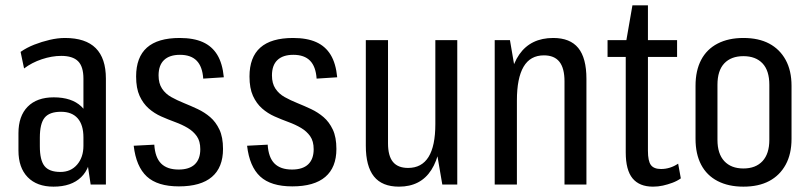

<svg xmlns="http://www.w3.org/2000/svg" viewBox="-20 -690 3034 718"><path d="M292 -180V-396Q292 -441 272 -461Q252 -481 209 -481Q174 -481 136.5 -468.5Q99 -456 70 -434L57 -496Q80 -512 108 -523Q136 -534 166 -541Q196 -548 223 -548Q300 -548 338 -510Q376 -472 376 -396V0H319ZM180 8Q118 8 83.5 -27.5Q49 -63 49 -127V-192Q49 -256 83.5 -291Q118 -326 181 -326Q248 -326 284 -292Q320 -258 320 -193V-128Q320 -63 283.5 -27.5Q247 8 180 8ZM206 -47Q245 -47 268.5 -74.5Q292 -102 292 -145V-176Q292 -223 270.5 -247.5Q249 -272 208 -272Q165 -272 147 -250Q129 -228 129 -175V-143Q129 -91 146.5 -69Q164 -47 206 -47Z M649 7Q569 7 529 -30Q489 -67 480 -145L557 -149Q560 -101 582.5 -78.5Q605 -56 648 -56Q688 -56 708.5 -75.5Q729 -95 729 -132Q729 -162 716 -180.5Q703 -199 682 -211.5Q661 -224 635 -233.5Q609 -243 583 -254.5Q557 -266 536 -284.5Q515 -303 502 -331.5Q489 -360 489 -404Q489 -476 529.5 -512Q570 -548 652 -548Q704 -548 738.5 -532.5Q773 -517 792.5 -485Q812 -453 817 -401L740 -396Q737 -441 715.5 -463Q694 -485 653 -485Q614 -485 593.5 -465.5Q573 -446 573 -408Q573 -378 586 -358.5Q599 -339 620.5 -327Q642 -315 668 -304.5Q694 -294 719.5 -282Q745 -270 766 -252Q787 -234 800.5 -205.5Q814 -177 814 -133Q814 -64 772.5 -28.5Q731 7 649 7Z M1073 7Q993 7 953 -30Q913 -67 904 -145L981 -149Q984 -101 1006.5 -78.5Q1029 -56 1072 -56Q1112 -56 1132.5 -75.5Q1153 -95 1153 -132Q1153 -162 1140 -180.5Q1127 -199 1106 -211.5Q1085 -224 1059 -233.5Q1033 -243 1007 -254.5Q981 -266 960 -284.5Q939 -303 926 -331.5Q913 -360 913 -404Q913 -476 953.5 -512Q994 -548 1076 -548Q1128 -548 1162.5 -532.5Q1197 -517 1216.5 -485Q1236 -453 1241 -401L1164 -396Q1161 -441 1139.5 -463Q1118 -485 1077 -485Q1038 -485 1017.5 -465.5Q997 -446 997 -408Q997 -378 1010 -358.5Q1023 -339 1044.5 -327Q1066 -315 1092 -304.5Q1118 -294 1143.5 -282Q1169 -270 1190 -252Q1211 -234 1224.5 -205.5Q1238 -177 1238 -133Q1238 -64 1196.5 -28.5Q1155 7 1073 7Z M1431 -154Q1431 -107 1449.5 -84.5Q1468 -62 1506 -62Q1557 -62 1582.5 -103Q1608 -144 1608 -226L1633 -295V-238Q1633 -117 1593 -54.5Q1553 8 1472 8Q1409 8 1378.5 -30Q1348 -68 1348 -145V-540H1431ZM1690 0H1634L1608 -152V-540H1690Z M2091 -386Q2091 -435 2072 -459Q2053 -483 2014 -483Q1963 -483 1938 -440.5Q1913 -398 1913 -314L1879 -245V-302Q1879 -425 1922 -486.5Q1965 -548 2049 -548Q2112 -548 2142.5 -510.5Q2173 -473 2173 -395V0H2091ZM1830 -540H1887L1913 -388V0H1830Z M2422 8Q2371 8 2345.5 -23Q2320 -54 2320 -120V-526L2345 -670H2403V-126Q2403 -88 2414 -73Q2425 -58 2452 -58Q2469 -58 2485 -63Q2501 -68 2516 -78L2526 -23Q2512 -13 2494.5 -6.5Q2477 0 2459 4Q2441 8 2422 8ZM2252 -540H2512V-477H2252Z M2760 8Q2704 8 2663.5 -13Q2623 -34 2602 -74Q2581 -114 2581 -171V-369Q2581 -426 2602 -466Q2623 -506 2663.5 -527Q2704 -548 2760 -548Q2817 -548 2856.5 -527Q2896 -506 2918 -466Q2940 -426 2940 -369V-171Q2940 -114 2918 -74Q2896 -34 2856.5 -13Q2817 8 2760 8ZM2760 -60Q2806 -60 2831.5 -87.5Q2857 -115 2857 -167V-373Q2857 -426 2831.5 -453Q2806 -480 2760 -480Q2714 -480 2688.5 -453Q2663 -426 2663 -373V-167Q2663 -115 2688.5 -87.5Q2714 -60 2760 -60Z"/></svg>

Font: Pathway Extreme Condensed
Style: Regular
Weight: 400
Width: 3
Version: Version 1.001;gftools[0.9.26]